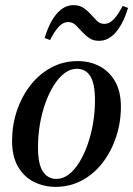

<svg xmlns="http://www.w3.org/2000/svg" viewBox="-20 -714 519 748"><path d="M196 14Q151 14 112 -5.5Q73 -25 50 -65Q27 -105 27 -165Q27 -226 45.5 -281.5Q64 -337 98 -381Q132 -425 179 -450.5Q226 -476 283 -476Q329 -476 367 -456.5Q405 -437 428 -397.5Q451 -358 451 -298Q451 -237 432.5 -181Q414 -125 380.5 -81Q347 -37 300 -11.5Q253 14 196 14ZM200 -17Q225 -17 247.5 -34Q270 -51 288.5 -81Q307 -111 321 -150Q335 -189 342.5 -233.5Q350 -278 350 -323Q350 -388 332 -417Q314 -446 279 -446Q254 -446 231.5 -429Q209 -412 190 -382Q171 -352 157 -313Q143 -274 135.5 -230Q128 -186 128 -140Q128 -75 147 -46Q166 -17 200 -17ZM154 -566Q172 -627 201 -660.5Q230 -694 266 -694Q288 -694 302.5 -685Q317 -676 331 -661Q345 -646 357 -633.5Q369 -621 386 -621Q407 -621 424.5 -640.5Q442 -660 458 -691L479 -683Q460 -622 431.5 -588.5Q403 -555 366 -555Q344 -555 329.5 -564.5Q315 -574 301 -589Q288 -603 275.5 -615.5Q263 -628 246 -628Q225 -628 208 -609Q191 -590 175 -558Z"/></svg>

Font: Source Serif 4 48pt SemiBold
Style: Italic
Weight: 600
Italic angle: -12°
Designer: Frank Grießhammer
Foundry: Adobe Systems Incorporated
Version: Version 4.004;hotconv 1.0.116;makeotfexe 2.5.65601